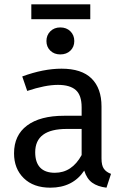

<svg xmlns="http://www.w3.org/2000/svg" viewBox="-20 -857 584 889"><path d="M494 -52 473 12Q432 7 407 -11Q382 -29 370 -67Q317 12 213 12Q135 12 90 -32Q45 -76 45 -147Q45 -231 105.5 -276Q166 -321 277 -321H358V-360Q358 -416 331 -440Q304 -464 248 -464Q190 -464 106 -436L83 -503Q181 -539 265 -539Q358 -539 404 -493.5Q450 -448 450 -364V-123Q450 -91 461 -75.5Q472 -60 494 -52ZM358 -139V-260H289Q143 -260 143 -152Q143 -105 166 -81Q189 -57 234 -57Q313 -57 358 -139ZM324 -667Q324 -640 306 -622.5Q288 -605 259 -605Q231 -605 213 -622.5Q195 -640 195 -667Q195 -694 213 -712Q231 -730 259 -730Q288 -730 306 -712Q324 -694 324 -667ZM125 -768V-837H398V-768Z"/></svg>

Font: Fira GO
Style: Regular
Weight: 400
Designer: Carrois Corporate
Foundry: Carrois Corporate GbR
Version: Version 0.300